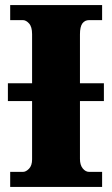

<svg xmlns="http://www.w3.org/2000/svg" viewBox="-20 -734 440 754"><path d="M20 0V-59H70Q82 -59 94 -71.5Q106 -84 106 -108V-337H11V-407H106V-600Q106 -629 94 -642Q82 -655 70 -655H20V-714H381V-655H330Q313 -655 303.5 -642Q294 -629 294 -599V-407H388V-337H294V-110Q294 -86 305 -72.5Q316 -59 330 -59H381V0Z"/></svg>

Font: Noto Serif SemiCondensed Black
Style: Regular
Weight: 900
Width: 4
Designer: Monotype Design Team
Foundry: Monotype Imaging Inc.
Version: Version 2.014; ttfautohint (v1.8.4.7-5d5b)